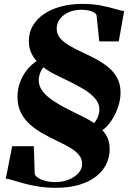

<svg xmlns="http://www.w3.org/2000/svg" viewBox="-20 -842 659 962"><path d="M529.5 -94.5Q529.5 -54 512.2 -19Q495 16 461 42.5Q427 69 376.5 84Q326 99 259.5 99Q212.5 99 172.2 92.5Q132 86 99.8 77.2Q67.5 68.5 44.5 61.2Q21.5 54 9 53L41 -109.5H149.5L154 30.5Q158 41 172.8 50.2Q187.5 59.5 209.2 65Q231 70.5 256 70.5Q293 70.5 323.8 58.2Q354.5 46 373 25.2Q391.5 4.5 391.5 -20.5Q391.5 -47.5 374 -67.5Q356.5 -87.5 327.5 -104Q298.5 -120.5 264 -137Q229.5 -153.5 195 -172.8Q160.5 -192 131.5 -217.2Q102.5 -242.5 85 -276.8Q67.5 -311 67.5 -358Q67.5 -394 79.5 -427.5Q91.5 -461 113 -489Q134.5 -517 163.5 -536Q145 -556.5 134.8 -581.2Q124.5 -606 124.5 -636.5Q124.5 -679 144.5 -713.2Q164.5 -747.5 200.8 -772Q237 -796.5 286 -809.5Q335 -822.5 392.5 -822.5Q443.5 -822.5 484.8 -814.5Q526 -806.5 556 -797.5Q586 -788.5 602 -786L575 -634.5H477.5L464 -763.5Q463.5 -771 453.8 -777.8Q444 -784.5 427.2 -788.8Q410.5 -793 388.5 -793Q361 -793 338.2 -785.8Q315.5 -778.5 298.8 -765.5Q282 -752.5 273 -735.5Q264 -718.5 264 -699Q264 -671.5 281.2 -651Q298.5 -630.5 327 -613.8Q355.5 -597 389.8 -581.2Q424 -565.5 458.2 -547.5Q492.5 -529.5 521 -506.5Q549.5 -483.5 566.8 -452.2Q584 -421 584 -378.5Q584 -343.5 572 -307Q560 -270.5 539.5 -239.5Q519 -208.5 493 -189.5Q512 -169.5 520.8 -146Q529.5 -122.5 529.5 -94.5ZM478 -293.5Q478 -324 456.2 -349Q434.5 -374 400 -394.8Q365.5 -415.5 327 -434Q288.5 -452.5 254 -469.8Q219.5 -487 198 -505Q187 -492.5 180.5 -474.8Q174 -457 174 -440.5Q174 -409 195 -383Q216 -357 249.8 -335Q283.5 -313 321.5 -294Q359.5 -275 394.2 -258Q429 -241 451.5 -225Q463.5 -238.5 470.8 -257.5Q478 -276.5 478 -293.5Z"/></svg>

Font: Merriweather 144pt Black
Style: Italic
Weight: 900
Italic angle: -7.8°
Version: Version 2.101